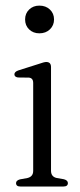

<svg xmlns="http://www.w3.org/2000/svg" viewBox="-20 -680 292 700"><path d="M123.5 -558.5Q101 -558.5 86.2 -572.8Q71.5 -587 71.5 -609Q71.5 -631 86.2 -645.2Q101 -659.5 123.5 -659.5Q147 -659.5 162 -645.2Q177 -631 177 -609Q177 -587.5 162 -573Q147 -558.5 123.5 -558.5ZM166 -435.5V-57.5Q166 -35.5 187 -31L213 -26.5Q227.5 -22.5 227.5 -12.5Q227.5 0 211 0H54.5Q38.5 0 38.5 -12.5Q38.5 -22 52.5 -26L80 -31Q101 -36 101 -57V-377.5Q101 -395.5 85.5 -397L45.5 -397.5Q32.5 -399.5 32.5 -409Q32.5 -418.5 47.5 -423.5L120 -446.5Q141 -454 148.5 -454Q166 -454 166 -435.5Z"/></svg>

Font: Fraunces 72pt Soft Light
Style: Regular
Weight: 300
Version: Version 1.000;[b76b70a41]